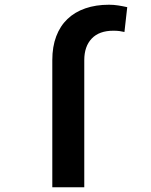

<svg xmlns="http://www.w3.org/2000/svg" viewBox="-20 -792 640 812"><path d="M201.2 0V-537.6Q201.2 -594.7 217.8 -638.4Q234.4 -682.1 265.4 -711.7Q296.4 -741.2 340.8 -756.6Q385.3 -772 440.9 -772Q460.9 -772 479.7 -769Q498.5 -766.1 518.1 -761.7L506.3 -656.7Q496.1 -659.2 485.6 -660.6Q475.1 -662.1 459.5 -662.1Q399.4 -662.1 367.9 -628.9Q336.4 -595.7 336.4 -537.6V0Z"/></svg>

Font: Roboto Mono
Style: Bold
Weight: 700
Designer: Google
Version: Version 2.000985; 2015; ttfautohint (v1.3)